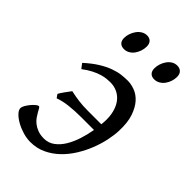

<svg xmlns="http://www.w3.org/2000/svg" viewBox="-207 -723 815 815"><g transform="rotate(45 200.5 -315.5)"><path d="M9.8 -52.7Q9.8 -59.1 15.6 -69.6Q21.5 -80.1 29.5 -89.8Q37.6 -99.6 45.9 -106.7Q54.2 -113.8 59.6 -113.8Q63 -113.8 66.4 -107.7Q69.8 -101.6 75 -92.3Q80.1 -83 87.4 -72.5Q94.7 -62 106.2 -52.7Q117.7 -43.5 133.8 -37.4Q149.9 -31.2 171.9 -31.2Q198.7 -31.2 219.7 -46.9Q240.7 -62.5 255.9 -87.9Q271 -113.3 281 -144.5Q291 -175.8 296.4 -207.5H220.2Q180.2 -207.5 147.2 -203.6Q114.3 -199.7 89.4 -190.4L78.6 -205.6Q79.6 -209 84.5 -216.6Q89.4 -224.1 95.2 -232.2Q101.1 -240.2 106.7 -247.6Q112.3 -254.9 114.7 -258.8Q141.1 -252.9 166 -249.8Q190.9 -246.6 221.2 -246.6H301.3L302.7 -262.2Q304.7 -293.5 298.3 -319.1Q292 -344.7 278.8 -362.5Q265.6 -380.4 246.1 -390.1Q226.6 -399.9 202.1 -399.9Q193.4 -399.9 180.7 -398.7Q168 -397.5 152.1 -392.8Q136.2 -388.2 116.9 -378.4Q97.7 -368.7 75.7 -352.1Q71.8 -357.4 66.9 -363.5Q62 -369.6 59.6 -373.5Q90.8 -401.9 117.9 -418.5Q145 -435.1 168.5 -443.6Q191.9 -452.1 212.2 -454.6Q232.4 -457 250 -457Q270 -457 292.7 -448.7Q315.4 -440.4 334 -419.9Q352.5 -399.4 364.3 -365.2Q376 -331.1 374 -279.8Q373 -253.4 366.2 -220.9Q359.4 -188.5 346.2 -155Q333 -121.6 313.5 -90.1Q293.9 -58.6 268.3 -34.2Q242.7 -9.8 210.9 5.1Q179.2 20 141.1 20Q119.6 20 96.4 13.2Q73.2 6.3 54 -4.4Q34.7 -15.1 22.2 -28.1Q9.8 -41 9.8 -52.7ZM204.6 -616.2Q204.6 -602.5 200.2 -589.1Q195.8 -575.7 188 -564.7Q180.2 -553.7 168.7 -546.9Q157.2 -540 143.6 -540Q127.9 -540 119.1 -548.8Q110.4 -557.6 110.4 -574.2Q110.4 -587.4 115 -600.8Q119.6 -614.3 127.7 -625.5Q135.7 -636.7 147.2 -643.8Q158.7 -650.9 172.4 -650.9Q187.5 -650.9 196 -641.8Q204.6 -632.8 204.6 -616.2ZM386.7 -616.2Q386.7 -602.5 382.3 -589.1Q377.9 -575.7 369.9 -564.7Q361.8 -553.7 350.3 -546.9Q338.9 -540 324.7 -540Q309.6 -540 301 -548.8Q292.5 -557.6 292.5 -574.2Q292.5 -587.4 296.9 -600.8Q301.3 -614.3 309.1 -625.5Q316.9 -636.7 328.1 -643.8Q339.4 -650.9 353.5 -650.9Q368.7 -650.9 377.7 -641.8Q386.7 -632.8 386.7 -616.2Z"/></g></svg>

Font: Gentium Plus CyrE
Style: Italic
Weight: 400
Italic angle: -8°
Designer: J. Victor Gaultney, Annie Olsen, Iska Routamaa, Becca Hirsbrunner
Foundry: SIL International
Version: Version 5.000